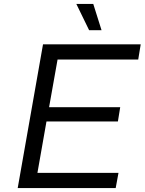

<svg xmlns="http://www.w3.org/2000/svg" viewBox="-20 -954 734 974"><path d="M432.1 -800.8 367.2 -934.1H453.1L495.1 -800.8ZM69.8 0 198.2 -729H693.8L681.2 -651.9H272L229 -410.2H589.8L578.1 -337.9H215.8L169.9 -77.1H581.1L566.9 0Z"/></svg>

Font: Hubot Sans
Style: Italic
Weight: 400
Italic angle: -10°
Designer: Deni Anggara
Foundry: GitHub
Version: Version 1.001;gftools[0.9.31]